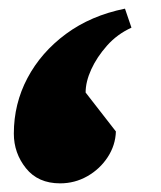

<svg xmlns="http://www.w3.org/2000/svg" viewBox="-20 -228 372 444"><path d="M269 -208 284 -164Q251 -149 227.5 -122.5Q204 -96 191 -67.5Q178 -39 178 -14L248 76Q247 108 229 135.5Q211 163 182 179.5Q153 196 119 196Q68 196 40 161Q12 126 12 81Q12 12 43.5 -47.5Q75 -107 132.5 -149.5Q190 -192 269 -208Z"/></svg>

Font: Lemonada
Style: Regular
Weight: 400
Designer: Mohamed Gaber (Arabic), Eduardo Tunni (Latin)
Foundry: Kief Type Foundry
Version: Version 4.005